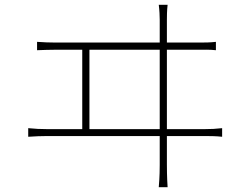

<svg xmlns="http://www.w3.org/2000/svg" viewBox="-20 -767 1040 803"><path d="M678 -227V-559H810C827 -559 858 -560 883 -557V-592C858 -589 837 -589 810 -589H678V-684C678 -695 678 -723 681 -747H644C647 -724 648 -699 648 -684V-589H213C188 -589 162 -590 135 -592V-557C163 -558 188 -559 213 -559H324V-227H176C151 -227 126 -228 98 -231V-195C127 -197 153 -198 176 -198H648V-77C648 -66 648 -28 644 16H681C678 -27 678 -68 678 -79V-198H837C853 -198 884 -198 909 -195V-231C884 -228 862 -227 837 -227ZM354 -227V-559H648V-227Z"/></svg>

Font: SSpoqa Han Sans Neo Thin
Style: Regular
Weight: 100
Designer: [Spoqa Han Sans Neo] Dong-huui Kim  Younghwa Kang  Yujin Lee  [Noto Sans] Ryoko NISHIZUKA  (kana & ideographs); Paul D. 
Foundry: Spoqa (http://www.spoqa-han-sans.com)
Version: Version 1.000